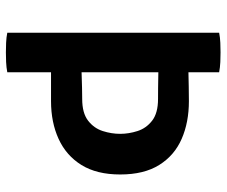

<svg xmlns="http://www.w3.org/2000/svg" viewBox="-76 -652 732 619"><g transform="rotate(90 289.5 -342.0)"><path d="M85 -683Q99.5 -686 117.5 -686.8Q135.5 -687.5 148.5 -687.5Q162 -687.5 179.5 -686.8Q197 -686 212.5 -683V-584Q235.5 -584.5 258.8 -585Q282 -585.5 305.5 -585.5Q374 -585.5 427.2 -562.2Q480.5 -539 511.2 -490Q542 -441 542 -364Q542 -288.5 511.5 -239.2Q481 -190 427.5 -165.5Q374 -141 305.5 -141H212.5V0Q197 3 179.5 3.8Q162 4.5 148.5 4.5Q135.5 4.5 117.5 3.8Q99.5 3 85 0ZM298.5 -486Q286 -486 262.2 -486.2Q238.5 -486.5 212.5 -487V-239.5Q238.5 -240.5 263 -241Q287.5 -241.5 298.5 -241.5Q344 -241.5 368.5 -260.5Q393 -279.5 402 -307.8Q411 -336 411 -364Q411 -391.5 402 -419.8Q393 -448 368.5 -467Q344 -486 298.5 -486Z"/></g></svg>

Font: Signika Negative SemiBold
Style: Regular
Weight: 600
Designer: Anna Giedryś
Foundry: Anna Giedryś
Version: Version 2.000; ttfautohint (v1.8.3) -l 8 -r 50 -G 200 -x 9 -